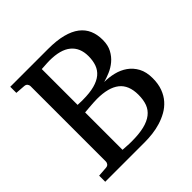

<svg xmlns="http://www.w3.org/2000/svg" viewBox="-177 -815 959 959"><g transform="rotate(-45 302.5 -335.5)"><path d="M565.9 -198.2Q565.9 -157.7 554.4 -127.2Q543 -96.7 523.4 -74.7Q503.9 -52.7 478.3 -38.3Q452.6 -23.9 424.6 -15.4Q396.5 -6.8 367.4 -3.4Q338.4 0 312 0H32.2V-43L85 -46.9Q95.7 -47.9 100.8 -54.7Q106 -61.5 106 -68.8V-602.1Q106 -609.4 100.8 -616.2Q95.7 -623 85 -624L32.2 -627.9V-670.9H299.8Q359.4 -670.9 402.1 -659.9Q444.8 -648.9 472.2 -627.9Q499.5 -606.9 512.2 -577.1Q524.9 -547.4 524.9 -509.8Q524.9 -472.2 510.7 -445.8Q496.6 -419.4 475.1 -401.4Q453.6 -383.3 428.2 -372.6Q402.8 -361.8 380.9 -356Q414.6 -356 447.5 -347.9Q480.5 -339.8 506.8 -321.3Q533.2 -302.7 549.6 -272.5Q565.9 -242.2 565.9 -198.2ZM457 -189.9Q457 -258.3 416.5 -290Q376 -321.8 295.9 -321.8Q283.7 -321.8 268.8 -320.8Q253.9 -319.8 240.7 -318.8Q227.5 -317.9 217.8 -316.9Q208 -315.9 206.1 -315.9V-51.8Q218.3 -50.8 230 -50.3Q239.7 -49.3 250.2 -49.1Q260.7 -48.8 268.1 -48.8Q320.8 -48.8 356.7 -57.6Q392.6 -66.4 415 -84Q437.5 -101.6 447.3 -127.9Q457 -154.3 457 -189.9ZM417 -502.9Q417 -562 378.9 -593.5Q340.8 -625 263.2 -625Q255.4 -625 246.3 -624.5Q237.3 -624 229.2 -623.5Q221.2 -623 214.8 -622.6Q208.5 -622.1 206.1 -622.1V-369.1Q212.9 -368.7 219.7 -368.7Q225.6 -368.2 231.4 -368.2H242.2Q291 -368.2 324.5 -377.2Q357.9 -386.2 378.4 -403.3Q398.9 -420.4 408 -445.6Q417 -470.7 417 -502.9Z"/></g></svg>

Font: Charis SIL Cyr
Style: Regular
Weight: 400
Foundry: SIL International
Version: Version 5.000